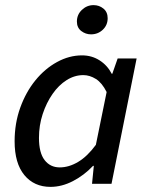

<svg xmlns="http://www.w3.org/2000/svg" viewBox="-20 -717 581 749"><path d="M177 12Q113 12 75 -34Q37 -80 37 -166Q37 -236 59 -297Q81 -358 118 -403.5Q155 -449 202.5 -475Q250 -501 300 -501Q338 -501 368.5 -481.5Q399 -462 416 -429H418L439 -489H513L415 0H339L346 -70H343Q308 -33 264.5 -10.5Q221 12 177 12ZM213 -64Q249 -64 285 -85.5Q321 -107 354 -152L396 -358Q378 -394 354 -409Q330 -424 305 -424Q271 -424 240 -404.5Q209 -385 185 -350.5Q161 -316 146.5 -272Q132 -228 132 -179Q132 -121 154 -92.5Q176 -64 213 -64ZM335 -583Q314 -583 297 -596Q280 -609 280 -633Q280 -660 299.5 -678.5Q319 -697 345 -697Q367 -697 383.5 -683.5Q400 -670 400 -646Q400 -619 381 -601Q362 -583 335 -583Z"/></svg>

Font: Source Sans 3 ExtraLight Medium
Style: Italic
Weight: 500
Italic angle: -11°
Version: Version 3.052;hotconv 1.1.0;makeotfexe 2.6.0